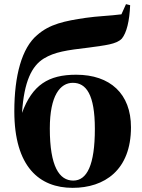

<svg xmlns="http://www.w3.org/2000/svg" viewBox="-20 -888 686 925"><path d="M333 -18C266 -18 220 -85 220 -269C220 -428 270 -489 331 -489C395 -489 437 -433 437 -267C437 -93 399 -18 333 -18ZM330 17C483 17 611 -68 611 -275C611 -436 511 -528 347 -528C213 -528 136 -479 86 -344C96 -496 133 -570 191 -606C244 -638 300 -646 410 -659C486 -670 540 -674 567 -702C590 -730 604 -787 607 -863L587 -868L565 -819C514 -812 446 -810 393 -802C291 -787 219 -772 159 -719C85 -657 49 -523 49 -352C49 -84 170 17 330 17Z"/></svg>

Font: Noto Serif SC Black
Style: Regular
Weight: 900
Designer: Ryoko NISHIZUKA 西塚涼子 (kana & ideographs); Frank Grießhammer (Latin, Greek & Cyrillic); Wenlong ZHANG 张文龙 (bopomofo); San
Foundry: Adobe
Version: Version 2.001;hotconv 1.1.0;makeotfexe 2.6.0